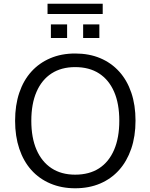

<svg xmlns="http://www.w3.org/2000/svg" viewBox="-20 -1001 807 1030"><path d="M383 9Q310 9 250 -16.5Q190 -42 148 -89Q106 -136 83.5 -203Q61 -270 61 -353Q61 -437 83.5 -503.5Q106 -570 148 -616.5Q190 -663 249.5 -688.5Q309 -714 383 -714Q458 -714 517.5 -689Q577 -664 619.5 -617Q662 -570 684.5 -503.5Q707 -437 707 -354Q707 -270 684 -203Q661 -136 619 -89Q577 -42 517.5 -16.5Q458 9 383 9ZM383 -64Q459 -64 511.5 -98Q564 -132 592 -197Q620 -262 620 -353Q620 -445 592 -509Q564 -573 511.5 -607Q459 -641 383 -641Q309 -641 256.5 -607Q204 -573 176 -508.5Q148 -444 148 -353Q148 -262 176 -197.5Q204 -133 256.5 -98.5Q309 -64 383 -64ZM235 -926V-981H531V-926ZM253 -797V-870H340V-797ZM426 -797V-870H513V-797Z"/></svg>

Font: Nunito Sans 12pt ExtraLight 12pt
Style: Regular
Weight: 400
Version: Version 3.101;gftools[0.9.27]